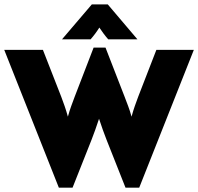

<svg xmlns="http://www.w3.org/2000/svg" viewBox="-23 -855 915 886"><path d="M248.6 11.1 -3.5 -625H175L259.7 -408.3Q268.1 -386.1 275.3 -365.3Q282.6 -344.4 290.3 -316.7Q297.9 -344.4 305.6 -365.3Q313.2 -386.1 321.5 -408.3L409 -635.4H463.9L552.1 -408.3Q560.4 -386.1 568.4 -365.3Q576.4 -344.4 584 -316.7Q591.7 -344.4 599 -365.3Q606.2 -386.1 614.6 -408.3L698.6 -625H871.5L619.4 11.1H556.2L468.8 -209.7Q460.4 -231.9 451.7 -255.2Q443.1 -278.5 434 -306.9Q425 -278.5 416.3 -255.2Q407.6 -231.9 399.3 -209.7L311.8 11.1ZM263.2 -673.6 400.7 -834.7H474.3L611.1 -673.6H476.4Q465.3 -686.1 455.2 -699.7Q445.1 -713.2 435.4 -727.8Q426.4 -713.2 416.3 -699.7Q406.2 -686.1 395.1 -673.6Z"/></svg>

Font: Afacad Flux ExtraBold
Style: Regular
Weight: 800
Designer: Kristian Moeller
Foundry: Dicotype
Version: Version 1.100